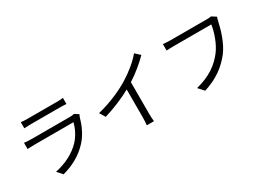

<svg xmlns="http://www.w3.org/2000/svg" viewBox="-32 -1503 3064 2267"><g transform="rotate(-30 1500.0 -370.0)"><path d="M821 -517C810 -511 789 -509 766 -509H239C212 -509 178 -511 142 -515V-431C177 -433 215 -434 239 -434H770C752 -362 712 -277 651 -213C566 -124 441 -59 299 -30L361 41C488 6 614 -53 719 -168C793 -249 838 -353 865 -452C867 -459 873 -472 878 -481ZM231 -662C258 -664 290 -665 321 -665H713C747 -665 781 -664 805 -662V-745C781 -741 746 -740 714 -740H321C289 -740 257 -741 231 -745Z M1795 -781C1739 -710 1634 -623 1532 -560C1422 -491 1252 -415 1085 -376L1131 -298C1262 -337 1400 -395 1507 -454V-76C1507 -38 1504 12 1501 31H1599C1595 11 1593 -38 1593 -76V-504C1696 -569 1792 -651 1861 -721Z M2800 -704C2781 -699 2762 -699 2747 -699H2245C2212 -699 2173 -702 2145 -705V-617C2171 -618 2205 -620 2245 -620H2756C2743 -524 2696 -385 2625 -294C2541 -187 2429 -102 2235 -53L2303 22C2487 -36 2606 -129 2697 -246C2776 -349 2824 -510 2846 -615C2850 -634 2854 -651 2861 -665Z"/></g></svg>

Font: Source Han Sans CN Regular
Style: Regular
Weight: 400
Designer: Ryoko NISHIZUKA (kana & ideographs); Paul D. Hunt (Latin, Greek & Cyrillic); Wenlong ZHANG (bopomofo); Sandoll Communica
Foundry: Adobe Systems Incorporated
Version: Version 1.004;PS 1.004;hotconv 1.0.82;makeotf.lib2.5.63406